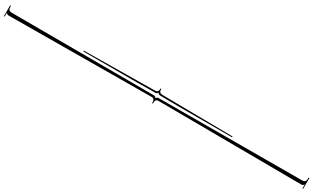

<svg xmlns="http://www.w3.org/2000/svg" viewBox="308 -1910 5501 3371"><g transform="rotate(30 3059.0 -224.5)"><path d="M3058 -293H3061C3066 -279 3079 -262 3107 -262C3254 -262 3336 -258 3492 -258H4567V-275L3136 -292C3068 -293 3068 -338 3068 -366V-373H3051V-366C3051 -338 3051 -293 2983 -292L1552 -275V-258H2627C2783 -258 2865 -262 3012 -262C3040 -262 3053 -279 3058 -293ZM3107 -210C3079 -210 3066 -193 3061 -179H3058C3053 -193 3040 -210 3012 -210L123 -218C55 -219 52 -266 52 -294V-317H35V-98L49 -97L51 -180H52C57 -166 73 -148 101 -148L2983 -166C3051 -166 3051 -119 3051 -91V-76H3068V-91C3068 -119 3068 -166 3136 -166L6036 -148C6064 -148 6079 -166 6084 -180H6086L6087 -97L6101 -98V-317H6084V-294C6084 -266 6082 -219 6014 -218Z"/></g></svg>

Font: FoglihtenDeH04
Style: Regular
Weight: 500
Version: Version 0.68